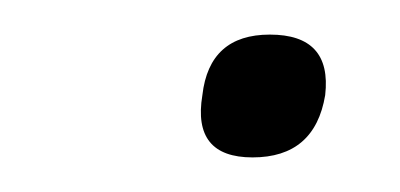

<svg xmlns="http://www.w3.org/2000/svg" viewBox="-20 -315 231 111"><path d="M136 -295Q172 -295 168 -260Q162 -224 126 -224Q91 -224 97 -260Q101 -295 136 -295Z"/></svg>

Font: Fivo Sans Thin
Style: Regular
Weight: 250
Foundry: Alexander Slobzheninov
Version: 1.0